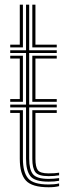

<svg xmlns="http://www.w3.org/2000/svg" viewBox="-20 -790 292 817"><path d="M23.5 -588.2V-600H64.2V-770H77.5V-588.2ZM117.5 -588.2V-770H130.8V-600H221.5V-588.2ZM186.8 -17Q127.5 -17 109.1 -40.8Q90.8 -64.5 90.8 -114.5V-333H23.5V-345H90.8V-564.5H23.5V-576.2H90.8V-770H104.2V-576.2H221.5V-564.5H104.2V-345H221.5V-333H104.2V-114.5Q104.2 -68.8 120.2 -48.8Q136.2 -28.8 186.8 -28.8Q208.8 -28.8 231.5 -32.2V-20.8Q212.5 -17 186.8 -17ZM117.5 -356.8V-552.8H221.5V-540.8H130.8V-368.5H221.5V-356.8ZM77.5 -356.8H23.5V-368.5H64.2V-540.8H23.5V-552.8H77.5ZM186.8 6.8Q116.5 6.8 90.4 -21.5Q64.2 -49.8 64.2 -114.5V-309.5H23.5V-321.2H77.5V-114.5Q77.5 -57.5 99.5 -31.2Q121.5 -5 186.8 -5Q198.2 -5 209.9 -6Q221.5 -7 231.5 -9.5V2Q213.5 6.8 186.8 6.8ZM186.8 -40.5Q143.5 -40.5 130.5 -57.4Q117.5 -74.2 117.5 -114.5V-321.2H221.5V-309.5H130.8V-114.5Q130.8 -79.8 140.9 -66Q151 -52.2 186.8 -52.2Q215.8 -52.2 231.5 -55.2V-44Q212.5 -40.5 186.8 -40.5Z"/></svg>

Font: Big Shoulders Inline Display
Style: Regular
Weight: 400
Designer: Patric King
Foundry: XO Type Co
Version: Version 1.000